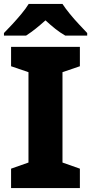

<svg xmlns="http://www.w3.org/2000/svg" viewBox="-21 -951 461 971"><path d="M383 0H35V-98L123 -129V-586L35 -616V-714H383V-616L295 -586V-129L383 -98ZM295 -931Q310 -908 332.5 -880.5Q355 -853 379 -827.5Q403 -802 420 -784V-771H309Q283 -786 259 -805Q235 -824 209 -848Q182 -824 159.5 -806Q137 -788 111 -771H-1V-784Q18 -803 41.5 -828.5Q65 -854 87.5 -881Q110 -908 124 -931Z"/></svg>

Font: Noto Sans Lao Looped ExtraBold
Style: Regular
Weight: 800
Designer: Mark Frömberg, Ben Mitchell
Foundry: The Fontpad Ltd
Version: Version 1.002; ttfautohint (v1.8.4.7-5d5b)